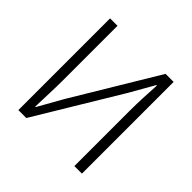

<svg xmlns="http://www.w3.org/2000/svg" viewBox="-181 -904 1079 1079"><g transform="rotate(45 358.5 -364.5)"><path d="M106 0H169L473 -504L555 -648H559C555 -578 551 -509 551 -437V0H611V-729H547L244 -225L163 -81H159C161 -152 165 -226 165 -297V-729H106Z"/></g></svg>

Font: Noto Sans TC Light
Style: Regular
Weight: 300
Designer: Ryoko NISHIZUKA 西塚涼子 (kana, bopomofo & ideographs); Paul D. Hunt (Latin, Greek & Cyrillic); Sandoll Communications 산돌커뮤니
Foundry: Adobe
Version: Version 2.004;hotconv 1.0.118;makeotfexe 2.5.65603